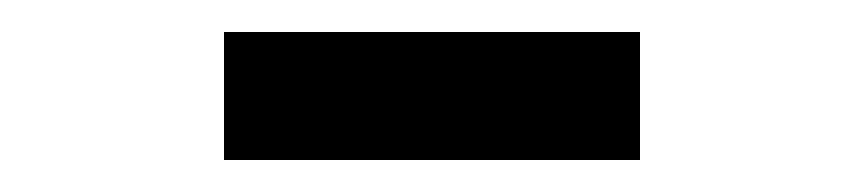

<svg xmlns="http://www.w3.org/2000/svg" viewBox="-20 -723 540 120"><path d="M120 -623H380V-703H120Z"/></svg>

Font: Noto Sans Mono ExtraCondensed SemiBold
Style: Regular
Weight: 600
Width: 2
Designer: Monotype Design Team
Foundry: Monotype Imaging Inc.
Version: Version 2.014